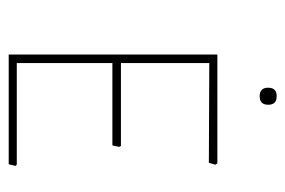

<svg xmlns="http://www.w3.org/2000/svg" viewBox="-130 -542 671 452"><g transform="rotate(90 206.0 -315.5)"><path d="M366.2 0H107.9V-491.2H363.8L367.2 -486.8L362.8 -471.2L127.9 -472.2V-264.2H323.2L325.2 -259.8L321.8 -244.1H127.9V-19H367.2L370.1 -16.1ZM186 -610.8Q186 -630.9 206.1 -630.9Q226.1 -630.9 226.1 -610.8Q226.1 -590.8 206.1 -590.8Q186 -590.8 186 -610.8Z"/></g></svg>

Font: Datalegreya
Style: Gradient
Weight: 400
Designer: Figs Lab
Foundry: Figs Lab
Version: Version 1.002;PS 001.002;hotconv 1.0.70;makeotf.lib2.5.58329